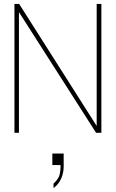

<svg xmlns="http://www.w3.org/2000/svg" viewBox="-20 -680 593 983"><path d="M54 0V-660H78L475 -35V-660H499V0H472L77 -618V0ZM254 283V260Q280 236 285 215Q290 194 290 173V165H248V106H306V173Q306 185 303.5 200Q301 215 295 230Q289 245 279 258.5Q269 272 254 283Z"/></svg>

Font: Panamera Thin
Style: Regular
Weight: 100
Designer: Bastien Sozeau
Foundry: NBR — Bastien Sozeau
Version: Version 3.003;gftools[0.9.33]